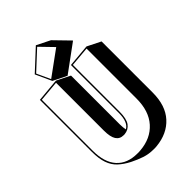

<svg xmlns="http://www.w3.org/2000/svg" viewBox="-312 -1160 1347 1347"><g transform="rotate(-45 362.0 -486.5)"><path d="M220 -778 165 -898 315 -1037 415 -987 523 -876 321 -728ZM176 -895 223 -793 407 -927 314 -1023ZM560 -780 660 -730V-223Q660 -94 593.5 -21Q527 52 413 63Q406 64 398.5 64Q391 64 383 64Q335 64 293.5 50Q252 36 208 14Q160 -11 128 -41Q96 -71 80 -116.5Q64 -162 64 -231V-746L239 -762L339 -712V-227Q339 -211 340.5 -197.5Q342 -184 344 -173Q367 -185 379 -214Q391 -243 391 -292V-765ZM401 -756V-292Q401 -222 378 -190.5Q355 -159 314 -155H304Q267 -155 248 -184Q229 -213 229 -277V-751L74 -737V-231Q74 -116 128 -56Q182 4 282 4Q290 4 297.5 4Q305 4 312 3Q422 -6 486 -77.5Q550 -149 550 -273V-769Z"/></g></svg>

Font: Rampart One
Style: Regular
Weight: 400
Designer: Fontworks Inc.
Foundry: Fontworks Inc.
Version: Version 1.100